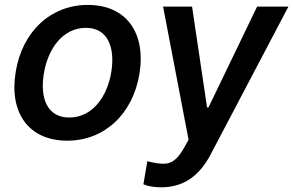

<svg xmlns="http://www.w3.org/2000/svg" viewBox="-20 -573 1217 797"><path d="M259.2 11C413.7 11 531.2 -99.8 558.9 -266.3C586.6 -437.9 503.2 -552.6 344.8 -552.6C190 -552.6 72.1 -441.8 45.1 -274.1C17 -103.7 100.1 11 259.2 11ZM161.9 -266.7C178.6 -371.1 240.8 -457.4 336.6 -457.4C428.3 -457.4 458.1 -375 442.1 -274.9C425.1 -170.1 362.9 -85.2 267.4 -85.2C175.1 -85.2 145.6 -166.5 161.9 -266.7ZM575.3 191.8C589.5 198.5 615.8 204.5 649.1 204.5C742.2 204.5 807.5 157 854 68.9L1177.2 -545.5H1047.2L845.2 -126.8H839.5L777.3 -545.5H657L762.8 7.1L744.3 40.1C718.4 86.6 694.2 105.1 664.1 106.5C642.4 106.9 625.4 104.8 591.6 96.2Z"/></svg>

Font: Magic Ui Pro Semi Bold
Style: Italic
Weight: 600
Italic angle: -9.39999°
Designer: Stefan Endress, Andreas Faust
Version: Version 1.000;FEAKit 1.0